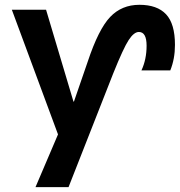

<svg xmlns="http://www.w3.org/2000/svg" viewBox="-20 -560 749 800"><path d="M29.3 -519.5H171.9L286.1 -136.7H288.1L345.7 -303.7Q390.6 -438.5 439 -489.3Q487.3 -540 561 -540Q634.8 -540 671.9 -500.5Q709 -460.9 709 -373Q709 -314.5 689.5 -266.6H569.3Q590.8 -312.5 590.8 -369.6Q590.8 -426.8 558.6 -426.8Q538.1 -426.8 516.1 -393.1Q494.1 -359.4 452.1 -254.9L265.6 219.7H127.9L221.7 0Z"/></svg>

Font: GenEi M Gothic v2 Bold
Style: Regular
Weight: 700
Version: Version 2.0